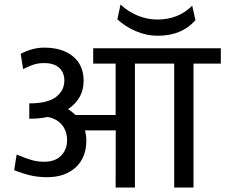

<svg xmlns="http://www.w3.org/2000/svg" viewBox="-20 -841 1010 861"><path d="M367.2 -211.4Q367.2 -134.3 319.3 -90.3Q271.5 -46.4 191.4 -46.4Q155.8 -46.4 123.5 -53Q91.3 -59.6 43.5 -77.6L54.7 -147.9Q99.1 -129.4 124.3 -122.6Q149.4 -115.7 178.7 -115.7Q226.6 -115.7 253.7 -142.8Q280.8 -169.9 280.8 -211.7Q280.8 -253.4 257.6 -281.2Q234.4 -309.1 193.8 -316.4Q157.7 -308.6 111.3 -308.6V-377.4Q193.8 -377.4 231.2 -406.2Q268.6 -435.1 268.6 -480Q268.6 -515.6 245.4 -536.9Q222.2 -558.1 178.2 -558.1Q154.8 -558.1 135.7 -552.7Q116.7 -547.4 83.5 -531.2L72.8 -599.6Q125 -627.4 178.2 -627.4Q259.8 -627.4 307.4 -588.1Q355 -548.8 355 -478.5Q355 -398.4 285.2 -351.6Q301.3 -341.8 318.8 -325.2H498.5V-555.7H397.9V-624.5H970.2V-555.7H847.7V0H761.2V-555.7H585V0H498.5L499 -256.3H360.8Q367.2 -233.4 367.2 -211.4ZM685.5 -753.4Q780.3 -753.4 841.8 -815.4L856.4 -750.5Q795.4 -680.7 687.5 -680.7Q636.7 -680.7 588.6 -701.4Q540.5 -722.2 506.3 -754.4L520.5 -820.8Q555.2 -788.1 598.1 -770.8Q641.1 -753.4 685.5 -753.4Z"/></svg>

Font: Yantramanav
Style: Regular
Weight: 400
Version: Version 1.000;PS 1.0;hotconv 1.0.72;makeotf.lib2.5.5900; ttf